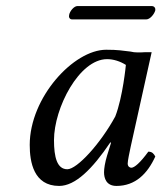

<svg xmlns="http://www.w3.org/2000/svg" viewBox="-20 -603 532 633"><path d="M410 -433C383 -436 370 -439 330 -439C223 -439 78 -282 78 -125C78 -69 91 10 175 10C228 10 284 -45 344 -134L346 -132L333 -90C326 -67 323 -47 323 -35C323 -16 330 10 364 10C426 10 466 -30 492 -87C487 -96 482 -103 469 -103C442 -66 423 -50 413 -50C410 -50 401 -52 401 -64C401 -73 407 -101 411 -120L480 -431C473 -431 467 -431 460 -431C442 -430 425 -429 410 -433ZM360 -219C311 -129 234 -45 202 -45C168 -45 158 -85 158 -141C158 -247 241 -408 333 -408C354 -408 376 -401 395 -389C395 -389 385 -283 360 -219ZM462 -539C475 -539 489 -557 492 -569C493 -575 490 -583 480 -583H235C224 -583 210 -566 208 -554C206 -547 209 -539 218 -539Z"/></svg>

Font: Libertinus Serif
Style: Italic
Weight: 400
Italic angle: -12°
Designer: Philipp H. Poll, Khaled Hosny
Foundry: Caleb Maclennan
Version: Version 7.050;RELEASE